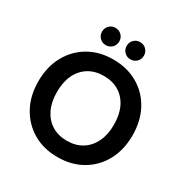

<svg xmlns="http://www.w3.org/2000/svg" viewBox="-201 -1059 1191 1235"><g transform="rotate(30 394.5 -441.5)"><path d="M394 12Q291 12 212.5 -34Q134 -80 89.5 -161.5Q45 -243 45 -350Q45 -457 89.5 -538.5Q134 -620 212.5 -666Q291 -712 394 -712Q498 -712 577 -666Q656 -620 700 -538.5Q744 -457 744 -350Q744 -243 700 -161.5Q656 -80 577 -34Q498 12 394 12ZM394 -109Q459 -109 506.5 -138.5Q554 -168 580 -222Q606 -276 606 -350Q606 -425 580 -478.5Q554 -532 506.5 -561Q459 -590 394 -590Q330 -590 282.5 -561Q235 -532 209 -478.5Q183 -425 183 -350Q183 -276 209 -222Q235 -168 282.5 -138.5Q330 -109 394 -109ZM303 -767Q277 -767 258.5 -785.5Q240 -804 240 -831Q240 -858 258.5 -876.5Q277 -895 303 -895Q331 -895 349.5 -876.5Q368 -858 368 -831Q368 -804 349.5 -785.5Q331 -767 303 -767ZM487 -767Q460 -767 441.5 -785.5Q423 -804 423 -831Q423 -858 441.5 -876.5Q460 -895 487 -895Q514 -895 532.5 -876.5Q551 -858 551 -831Q551 -804 532.5 -785.5Q514 -767 487 -767Z"/></g></svg>

Font: DM Sans 20pt
Style: Bold
Weight: 700
Version: Version 4.004;gftools[0.9.30]